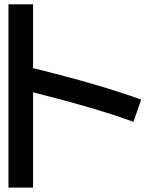

<svg xmlns="http://www.w3.org/2000/svg" viewBox="-20 -805 665 876"><path d="M18.6 -785.2H130.9V-494.1Q433.6 -419.9 624 -350.6L588.9 -249Q425.8 -309.6 130.9 -383.8V50.8H18.6Z"/></svg>

Font: RobotoJAA
Style: Medium
Weight: 500
Version: Version 2.05; 2016-11-05